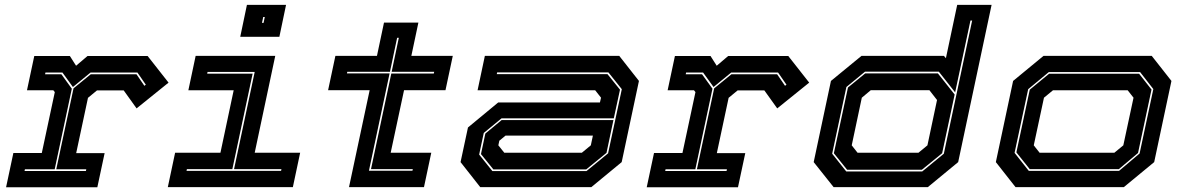

<svg xmlns="http://www.w3.org/2000/svg" viewBox="-20 -770 4867 790"><path d="M5 0.5 35 -140.5H152L205.5 -391L199.5 -398.5H91L121 -539.5H267.5L293 -499.5L340 -539.5H587.5L673.5 -430L542 -324L489 -398H379L342 -367.5L293.5 -140H410.5L380.5 0.5ZM81 -66.5H333.5L335 -73.5H211.5L282.5 -406.5L353.5 -464.5H541.5L574 -417L580 -421.5L545.5 -471.5H352.5L280 -412L237 -471.5H167L165.5 -464.5H232.5L275.5 -405L205 -73.5H82.5Z M968.5 -618.5 996 -750H1157L1129.5 -618.5ZM1058 -676H1064.5L1069.5 -700H1063ZM670.5 0 700.5 -141.5H887L941.5 -398.5H755L785 -540H1112.5L1028 -141.5H1215L1185 0ZM747.5 -67H1136.5L1138 -74H943L1028 -474H834L832.5 -467H1019.5L936 -74H749Z M1416 0 1501 -399H1330L1360 -540H1531L1560 -677H1701.5L1672.5 -540H1843L1813 -399H1642.5L1587.5 -141.5H1754.5L1724.5 0ZM1498 -67.5H1677L1678.5 -74H1506.5L1590 -467.5H1765L1766.5 -474.5H1591.5L1621 -614.5H1614L1584.5 -474.5H1409L1407.5 -468H1583Z M1956 0 1875 -103 1905.5 -245.5 2030 -348.5H2448.5L2453 -368L2429 -398.5H1945L1975 -540H2528L2609 -437L2538 -103L2413 0ZM2006 -66H2393L2482 -139L2538.5 -403L2483.5 -472H2025.5L2024 -465H2479.5L2531 -401L2505.5 -283H2043.5L1970.5 -223L1951.5 -134ZM2010 -73 1959 -136 1977 -220.5 2044 -276H2504L2475.5 -141L2392 -73ZM2055 -141.5H2374L2411 -172L2419.5 -212H2060L2034.5 -191L2030.5 -172Z M2641 0.5 2671 -140.5H2788L2841.5 -391L2835.5 -398.5H2727L2757 -539.5H2903.5L2929 -499.5L2976 -539.5H3223.5L3309.5 -430L3178 -324L3125 -398H3015L2978 -367.5L2929.5 -140H3046.5L3016.5 0.5ZM2717 -66.5H2969.5L2971 -73.5H2847.5L2918.5 -406.5L2989.5 -464.5H3177.5L3210 -417L3216 -421.5L3181.5 -471.5H2988.5L2916 -412L2873 -471.5H2803L2801.5 -464.5H2868.5L2911.5 -405L2841 -73.5H2718.5Z M3797.5 0H3410L3328 -103L3399 -437L3524.5 -540H3864L3872 -530.5L3918.5 -750H4060L3922.5 -103ZM3774.5 -64.5 3863.5 -137.5 3980 -685.5H3973L3910 -390L3843 -475H3539L3462.5 -412L3404 -137.5L3462 -64.5ZM3773 -71.5H3465.5L3411 -139.5L3469 -410L3540 -468H3839L3908 -381L3856.5 -139.5ZM3759 -141.5 3796 -172 3835.5 -358.5 3804 -399H3563L3526 -368L3484.5 -172L3508.5 -141.5Z M4158.5 0 4077.5 -103 4148.5 -437 4273.5 -540H4719L4800 -437L4729 -103L4604 0ZM4213 -67H4584.5L4669 -138.5L4725.5 -403.5L4671 -473.5H4295.5L4210.5 -403L4154.5 -141ZM4217 -74 4162 -143 4217 -401 4296.5 -466.5H4667L4718 -401.5L4662.5 -140.5L4583.5 -74ZM4257.5 -141.5H4565L4602 -172L4644 -368L4620 -398.5H4312.5L4275.5 -368L4233.5 -172Z"/></svg>

Font: Tourney Expanded ExtraBold
Style: Italic
Weight: 800
Width: 7
Italic angle: -12°
Designer: Tyler Finck
Foundry: Etcetera Type Co
Version: Version 1.010; ttfautohint (v1.8.3)